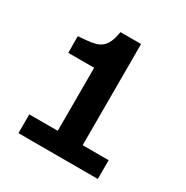

<svg xmlns="http://www.w3.org/2000/svg" viewBox="-152 -776 871 901"><g transform="rotate(30 283.5 -325.0)"><path d="M68.3 0H498.3V-101.7H357.5V-650H245.8C230.8 -557.5 195.8 -542.5 121.7 -536.7L81.7 -533.3L82.5 -443.3H222.5V-101.7H68.3Z"/></g></svg>

Font: Familjen Grotesk GF
Style: Bold
Weight: 700
Designer: Anders Wikstroem, Jonas Baeckman, Matilda Gysing, Kristian Moeller
Foundry: Familjen STHLM AB
Version: Version 2.000; Beta; Release 4; Build 6